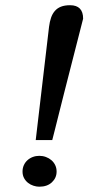

<svg xmlns="http://www.w3.org/2000/svg" viewBox="-20 -703 378 732"><path d="M195.8 -48.8Q195.8 -24.9 178 -8.1Q160.2 8.8 129.9 8.8Q119.1 8.8 107.7 5.1Q96.2 1.5 86.9 -5.9Q77.6 -13.2 71.8 -23.9Q65.9 -34.7 65.9 -48.8Q65.9 -62 70.8 -73Q75.7 -84 84.5 -92Q93.3 -100.1 105 -104.5Q116.7 -108.9 129.9 -108.9Q143.1 -108.9 155 -104.5Q167 -100.1 176 -92.3Q185.1 -84.5 190.4 -73.5Q195.8 -62.5 195.8 -48.8ZM296.9 -631.8Q268.6 -521.5 244.6 -427.2Q234.4 -387.2 224.1 -346.9Q213.9 -306.6 205.1 -271.5Q196.3 -236.3 189.5 -209.2Q182.6 -182.1 179.2 -168.9H116.2L167 -601.1Q169.4 -620.1 174.6 -635.3Q179.7 -650.4 189 -661.1Q198.2 -671.9 212.4 -677.5Q226.6 -683.1 247.1 -683.1Q296.9 -683.1 296.9 -631.8Z"/></svg>

Font: Charis SIL APac
Style: Italic
Weight: 400
Italic angle: -11°
Foundry: SIL International
Version: Version 5.000